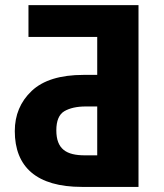

<svg xmlns="http://www.w3.org/2000/svg" viewBox="-20 -734 643 754"><path d="M523.9 0V-713.9H91.8V-588.9H361.8V-439.9H308.1C216.8 -439.9 148.9 -418.9 104.5 -377C60.1 -335 38.1 -282.2 38.1 -219.2C38.1 -78.6 123.5 0 301.8 0ZM313 -124C240.7 -124 201.2 -148.4 201.2 -222.2C201.2 -259.8 211.9 -285.2 232.9 -297.4C253.9 -309.6 281.7 -315.9 316.9 -315.9H361.8V-124Z"/></svg>

Font: Avrile Sans
Style: Bold
Weight: 700
Designer: Monotype Design Team, Google (font), Stefan Peev (BGR Cyrillic), Cristiano Sobral (main changes)
Foundry: The Avrile Sans Project Authors
Version: Version 3.110